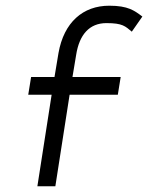

<svg xmlns="http://www.w3.org/2000/svg" viewBox="-20 -663 519 673"><path d="M79 -331H161L111 -10H174L224 -331H393L403 -393H234L247 -471C258 -541 293 -582 353 -582C410 -582 419 -571 442 -552L479 -605C451 -626 429 -643 363 -643C271 -643 204 -585 185 -477L171 -393H89Z"/></svg>

Font: Charger Sport
Style: LitNrwObl
Weight: 300
Designer: Jasper
Foundry: Cannot Into Space Fonts
Version: Version 1.1